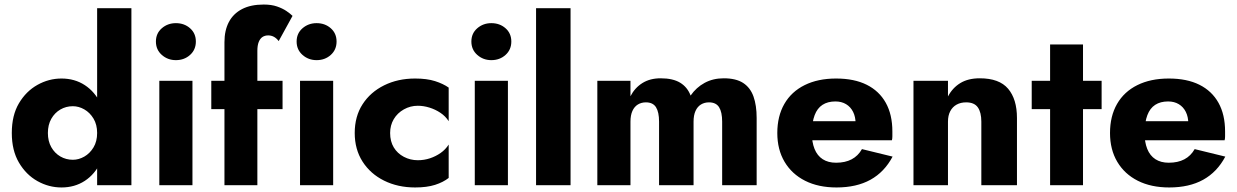

<svg xmlns="http://www.w3.org/2000/svg" viewBox="-20 -816 5452 846"><path d="M408 -780V0H559V-780ZM32 -230Q32 -153 63.5 -99.5Q95 -46 145 -18Q195 10 251 10Q309 10 353.5 -19Q398 -48 424 -102Q450 -156 450 -230Q450 -305 424 -358.5Q398 -412 353.5 -441Q309 -470 251 -470Q195 -470 145 -442Q95 -414 63.5 -361Q32 -308 32 -230ZM191 -230Q191 -266 206 -292.5Q221 -319 246 -333.5Q271 -348 301 -348Q327 -348 351.5 -334Q376 -320 392 -293.5Q408 -267 408 -230Q408 -193 392 -166.5Q376 -140 351.5 -126Q327 -112 301 -112Q271 -112 246 -126.5Q221 -141 206 -167.5Q191 -194 191 -230Z M667 -633Q667 -597 693 -574Q719 -551 755 -551Q792 -551 817.5 -574Q843 -597 843 -633Q843 -669 817.5 -691.5Q792 -714 755 -714Q719 -714 693 -691.5Q667 -669 667 -633ZM682 -460V0H828V-460Z M911 -460V-335H1225V-460ZM1208 -635 1269 -746Q1259 -756 1242 -767.5Q1225 -779 1200.5 -787.5Q1176 -796 1142 -796Q1085 -796 1046.5 -776Q1008 -756 988.5 -719Q969 -682 969 -630V0H1114V-592Q1114 -616 1120 -631Q1126 -646 1136.5 -653Q1147 -660 1162 -660Q1175 -660 1186.5 -654Q1198 -648 1208 -635Z M1287 -633Q1287 -597 1313 -574Q1339 -551 1375 -551Q1412 -551 1437.5 -574Q1463 -597 1463 -633Q1463 -669 1437.5 -691.5Q1412 -714 1375 -714Q1339 -714 1313 -691.5Q1287 -669 1287 -633ZM1302 -460V0H1448V-460Z M1699 -230Q1699 -264 1715 -291Q1731 -318 1759.5 -334Q1788 -350 1821 -350Q1846 -350 1872 -342Q1898 -334 1920.5 -319Q1943 -304 1957 -282V-430Q1933 -447 1897 -458.5Q1861 -470 1809 -470Q1733 -470 1672.5 -440Q1612 -410 1577.5 -356.5Q1543 -303 1543 -230Q1543 -158 1577.5 -104Q1612 -50 1672.5 -20Q1733 10 1809 10Q1861 10 1897 -1.5Q1933 -13 1957 -32V-179Q1943 -157 1921.5 -142Q1900 -127 1874.5 -118.5Q1849 -110 1821 -110Q1788 -110 1759.5 -125Q1731 -140 1715 -166.5Q1699 -193 1699 -230Z M2057 -633Q2057 -597 2083 -574Q2109 -551 2145 -551Q2182 -551 2207.5 -574Q2233 -597 2233 -633Q2233 -669 2207.5 -691.5Q2182 -714 2145 -714Q2109 -714 2083 -691.5Q2057 -669 2057 -633ZM2072 -460V0H2218V-460Z M2342 -780V0H2494V-780Z M3314 -296Q3314 -352 3300 -391Q3286 -430 3254.5 -450.5Q3223 -471 3169 -471Q3122 -471 3085 -451Q3048 -431 3023 -395Q3009 -432 2977 -451.5Q2945 -471 2891 -471Q2844 -471 2810.5 -450Q2777 -429 2758 -392V-460H2612V0H2758V-280Q2758 -308 2766.5 -327Q2775 -346 2790.5 -355.5Q2806 -365 2826 -365Q2857 -365 2870.5 -343.5Q2884 -322 2884 -280V0H3036V-280Q3036 -308 3044.5 -327Q3053 -346 3068.5 -355.5Q3084 -365 3104 -365Q3135 -365 3148.5 -343.5Q3162 -322 3162 -280V0H3314Z M3666 10Q3754 10 3815.5 -24Q3877 -58 3913 -126L3778 -159Q3761 -129 3732.5 -114Q3704 -99 3664 -99Q3629 -99 3605 -114.5Q3581 -130 3569 -160Q3557 -190 3557 -232Q3558 -278 3569.5 -308.5Q3581 -339 3604 -354Q3627 -369 3661 -369Q3688 -369 3708 -357Q3728 -345 3739 -323Q3750 -301 3750 -271Q3750 -264 3746.5 -253.5Q3743 -243 3738 -236L3774 -282H3490V-198H3910Q3912 -205 3912 -215.5Q3912 -226 3912 -237Q3912 -311 3883 -363Q3854 -415 3799 -442.5Q3744 -470 3664 -470Q3584 -470 3525.5 -441Q3467 -412 3436 -358Q3405 -304 3405 -230Q3405 -157 3437 -103Q3469 -49 3527.5 -19.5Q3586 10 3666 10Z M4304 -280V0H4461V-296Q4461 -379 4422 -425Q4383 -471 4297 -471Q4246 -471 4211.5 -450Q4177 -429 4157 -391V-460H4005V0H4157V-280Q4157 -307 4167 -326Q4177 -345 4195 -355Q4213 -365 4237 -365Q4273 -365 4288.5 -343Q4304 -321 4304 -280Z M4526 -460V-335H4834V-460ZM4607 -620V0H4752V-620Z M5132 10Q5220 10 5281.5 -24Q5343 -58 5379 -126L5244 -159Q5227 -129 5198.5 -114Q5170 -99 5130 -99Q5095 -99 5071 -114.5Q5047 -130 5035 -160Q5023 -190 5023 -232Q5024 -278 5035.5 -308.5Q5047 -339 5070 -354Q5093 -369 5127 -369Q5154 -369 5174 -357Q5194 -345 5205 -323Q5216 -301 5216 -271Q5216 -264 5212.5 -253.5Q5209 -243 5204 -236L5240 -282H4956V-198H5376Q5378 -205 5378 -215.5Q5378 -226 5378 -237Q5378 -311 5349 -363Q5320 -415 5265 -442.5Q5210 -470 5130 -470Q5050 -470 4991.5 -441Q4933 -412 4902 -358Q4871 -304 4871 -230Q4871 -157 4903 -103Q4935 -49 4993.5 -19.5Q5052 10 5132 10Z"/></svg>

Font: Jost
Style: Bold
Weight: 700
Version: Version 3.710